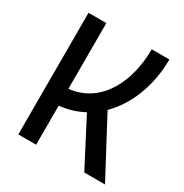

<svg xmlns="http://www.w3.org/2000/svg" viewBox="-161 -820 909 948"><g transform="rotate(30 293.0 -346.5)"><path d="M73.2 0H174.8V-222.7C225.6 -227.5 271 -242.2 312 -264.2L449.2 0H567.4L394.5 -325.2C484.9 -414.6 534.2 -550.3 534.2 -693.4H433.6C433.6 -512.7 353 -337.4 174.8 -318.8V-693.4H73.2Z"/></g></svg>

Font: Cascadia Code PL
Style: Regular
Weight: 400
Monospace: yes
Designer: Aaron Bell
Foundry: Saja Typeworks
Version: Version 2404.023